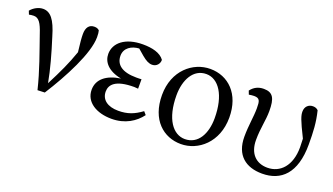

<svg xmlns="http://www.w3.org/2000/svg" viewBox="-54 -911 2262 1303"><g transform="rotate(20 1076.5 -260.0)"><path d="M10 -459C20 -461 31 -463 44 -463C80 -463 100 -434 124 -361C165 -242 208 -129 240 3L292 1C390 -153 497 -356 497 -473C497 -497 495 -508 492 -521C483 -529 474 -534 456 -534C419 -534 399 -508 399 -461C399 -434 402 -398 410 -333C378 -241 344 -169 291 -66C274 -159 245 -263 210 -373C177 -487 141 -529 88 -529C57 -529 22 -511 0 -484Z M969 -111C915 -71 868 -53 802 -53C724 -53 678 -89 678 -147C678 -196 713 -242 850 -242C855 -242 865 -241 878 -240V-308C868 -307 850 -307 840 -307C737 -307 689 -346 689 -410C689 -466 738 -496 792 -499L835 -462C866 -436 888 -425 911 -425C943 -425 964 -451 963 -479C934 -520 874 -534 807 -534C680 -534 607 -473 607 -393C607 -336 648 -284 745 -265C643 -250 584 -201 584 -126C584 -36 670 14 777 14C876 14 945 -32 988 -89Z M1278 14C1403 14 1527 -88 1527 -267C1527 -438 1424 -534 1294 -534C1169 -534 1045 -433 1045 -256C1045 -77 1152 14 1278 14ZM1292 -27C1207 -27 1138 -116 1138 -288C1138 -399 1187 -492 1280 -492C1369 -492 1435 -395 1435 -229C1435 -118 1388 -27 1292 -27Z M1598 -459C1610 -461 1623 -463 1635 -463C1677 -463 1681 -443 1681 -390C1681 -329 1667 -263 1667 -181C1667 -47 1747 14 1865 14C2001 14 2096 -71 2096 -280C2096 -371 2093 -438 2073 -519C2064 -529 2050 -534 2035 -534C2003 -534 1979 -512 1979 -476C1979 -448 1987 -420 2045 -304C2046 -280 2047 -260 2047 -242C2047 -108 1977 -36 1885 -36C1802 -36 1749 -90 1749 -187C1749 -274 1767 -333 1767 -402C1767 -493 1748 -531 1681 -531C1641 -531 1611 -515 1588 -485Z"/></g></svg>

Font: Noto Serif CJK JP Medium
Style: Regular
Weight: 500
Designer: Ryoko NISHIZUKA 西塚涼子 (kana & ideographs); Frank Grießhammer (Latin, Greek & Cyrillic); Wenlong ZHANG 张文龙 (bopomofo); San
Foundry: Adobe Systems Incorporated
Version: Version 1.000;PS 1;hotconv 16.6.53;makeotf.lib2.5.65590